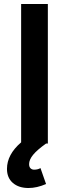

<svg xmlns="http://www.w3.org/2000/svg" viewBox="-20 -720 346 963"><path d="M220 -700V0H211Q166 32 146 56.5Q126 81 126 103Q126 117 133 124Q140 131 151 131Q170 131 183 123L211 203Q165 223 123 223Q74 223 44.5 197.5Q15 172 15 127Q15 55 86 -6V-700Z"/></svg>

Font: Montserrat Medium
Style: Regular
Weight: 500
Designer: Julieta Ulanovsky
Foundry: Julieta Ulanovsky
Version: Version 6.001